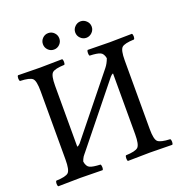

<svg xmlns="http://www.w3.org/2000/svg" viewBox="-143 -931 995 1055"><g transform="rotate(-20 355.0 -403.0)"><path d="M409.4 -726.1Q395 -740.2 395 -760Q395 -779.8 409.4 -793.9Q423.8 -808.1 442.9 -808.1Q461.9 -808.1 476.6 -793.9Q491.2 -779.8 491.2 -760Q491.2 -740.2 476.6 -726.1Q461.9 -711.9 442.9 -711.9Q423.8 -711.9 409.4 -726.1ZM220 -726.1Q206.1 -740.2 206.1 -760Q206.1 -779.8 220 -793.9Q233.9 -808.1 253.9 -808.1Q273.9 -808.1 287.8 -793.9Q301.8 -779.8 301.8 -760Q301.8 -740.2 287.8 -726.1Q273.9 -711.9 253.9 -711.9Q233.9 -711.9 220 -726.1ZM598.1 -122.1Q598.1 -62 613.5 -47.6Q628.9 -33.2 685.1 -30.8Q689.9 -25.9 689.9 -13.9Q689.9 -2 685.1 2Q595.2 0 556.2 0Q516.1 0 425.8 2Q421.9 -2 421.9 -13.9Q421.9 -25.9 425.8 -30.8Q481.9 -32.7 497.6 -47.4Q513.2 -62 513.2 -122.1V-478Q503.9 -475.1 495.6 -464.8L222.2 -125Q220.2 -122.6 214.1 -115.2Q208 -107.9 205.8 -104.5Q203.6 -101.1 200 -94Q196.3 -86.9 193.8 -78.1Q198.7 -48.8 215.8 -40.8Q232.9 -32.7 277.8 -30.8Q281.7 -25.9 282 -13.9Q282.2 -2 277.8 2Q188 0 148.9 0Q108.9 0 19 2Q14.2 -2 14.2 -13.9Q14.2 -25.9 19 -30.8Q75.2 -32.7 90.6 -47.4Q106 -62 106 -122.1V-522.9Q106 -583 90.6 -597.4Q75.2 -611.8 19 -613.8Q14.2 -617.7 14.2 -629.9Q14.2 -642.1 19 -647Q113.3 -645 147.9 -645Q189.9 -645 277.8 -647Q281.7 -642.1 282 -630.1Q282.2 -618.2 277.8 -613.8Q221.7 -611.8 206.3 -597.4Q190.9 -583 190.9 -522.9V-167Q198.2 -167.5 208.5 -178.2L483.4 -520Q500 -540.5 509.8 -568.4Q504.4 -596.2 487.5 -604.2Q470.7 -612.3 425.8 -613.8Q421.9 -617.7 421.9 -629.9Q421.9 -642.1 425.8 -647Q520 -645 555.2 -645Q597.2 -645 685.1 -647Q689.9 -642.1 689.9 -630.1Q689.9 -618.2 685.1 -613.8Q628.9 -611.8 613.5 -597.4Q598.1 -583 598.1 -522.9Z"/></g></svg>

Font: Linux Libertine O
Style: Regular
Weight: 400
Designer: Philipp H. Poll
Foundry: Philipp H. Poll
Version: Version 5.3.0